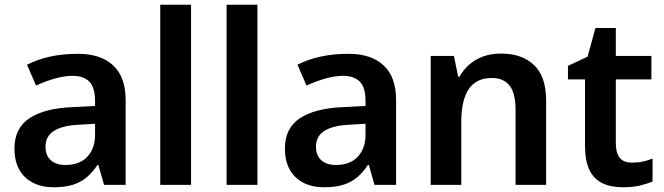

<svg xmlns="http://www.w3.org/2000/svg" viewBox="-20 -780 2803 810"><path d="M309 -553Q405 -553 457.5 -504Q510 -455 510 -358V0H419L395 -84H391Q372 -55 347.5 -33.5Q323 -12 289 -1Q255 10 206 10Q156 10 119 -9Q82 -28 61.5 -64Q41 -100 41 -154Q41 -239 104 -281Q167 -323 285 -328L381 -333V-354Q381 -411 357 -435.5Q333 -460 287 -460Q252 -460 212.5 -449Q173 -438 132 -419L94 -507Q139 -530 192.5 -541.5Q246 -553 309 -553ZM316 -254Q245 -251 208.5 -228.5Q172 -206 172 -161Q172 -124 194.5 -104Q217 -84 256 -84Q316 -84 348.5 -119Q381 -154 381 -210V-258Z M786 0H656V-760H786Z M1066 0H936V-760H1066Z M1450 -553Q1546 -553 1598.5 -504Q1651 -455 1651 -358V0H1560L1536 -84H1532Q1513 -55 1488.5 -33.5Q1464 -12 1430 -1Q1396 10 1347 10Q1297 10 1260 -9Q1223 -28 1202.5 -64Q1182 -100 1182 -154Q1182 -239 1245 -281Q1308 -323 1426 -328L1522 -333V-354Q1522 -411 1498 -435.5Q1474 -460 1428 -460Q1393 -460 1353.5 -449Q1314 -438 1273 -419L1235 -507Q1280 -530 1333.5 -541.5Q1387 -553 1450 -553ZM1457 -254Q1386 -251 1349.5 -228.5Q1313 -206 1313 -161Q1313 -124 1335.5 -104Q1358 -84 1397 -84Q1457 -84 1489.5 -119Q1522 -154 1522 -210V-258Z M2095 -554Q2181 -554 2232.5 -506Q2284 -458 2284 -355V0H2155V-318Q2155 -386 2130 -418.5Q2105 -451 2055 -451Q1989 -451 1957.5 -404Q1926 -357 1926 -265V0H1797V-544H1895L1913 -456H1918Q1934 -484 1958 -506Q1982 -528 2016 -541Q2050 -554 2095 -554Z M2646 -94Q2672 -94 2692.5 -98.5Q2713 -103 2733 -111V-14Q2708 -4 2679 3Q2650 10 2607 10Q2556 10 2520.5 -7.5Q2485 -25 2466.5 -63.5Q2448 -102 2448 -166V-445H2376V-502L2459 -541L2492 -662H2578V-544H2728V-445H2578V-176Q2578 -136 2594 -115Q2610 -94 2646 -94Z"/></svg>

Font: Noto Sans Hebrew Thin SemiBold
Style: Regular
Weight: 600
Version: Version 3.001